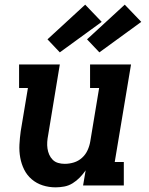

<svg xmlns="http://www.w3.org/2000/svg" viewBox="-20 -797 640 825"><path d="M219 8Q190 8 163.5 -0.5Q137 -9 116.5 -26.5Q96 -44 84 -68Q72 -92 67 -119.5Q62 -147 63.5 -175.5Q65 -204 69 -233L100 -419H62V-520H237L187 -217Q184 -202 183 -187.5Q182 -173 184 -159Q186 -145 191.5 -132.5Q197 -120 206.5 -110.5Q216 -101 229.5 -97Q243 -93 258 -93Q278 -93 297.5 -99Q317 -105 332.5 -119Q348 -133 356.5 -152Q365 -171 368 -190L406 -419H367V-520H543L473 -101H512V0H337L348 -65Q337 -49 323 -34.5Q309 -20 292 -9.5Q275 1 256 4.5Q237 8 219 8ZM407 -572 354 -628 516 -777 587 -703ZM237 -572 184 -628 346 -777 417 -703Z"/></svg>

Font: Iosevka Etoile Oblique
Style: Bold
Weight: 700
Italic angle: -9°
Designer: Belleve Invis
Foundry: Belleve Invis
Version: Version 15.5.2; ttfautohint (v1.8.4)